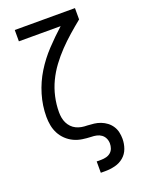

<svg xmlns="http://www.w3.org/2000/svg" viewBox="-173 -817 846 1115"><g transform="rotate(-20 250.0 -260.0)"><path d="M250 215V145H279Q294 145 309.5 141Q325 137 336.5 127Q348 117 353 102.5Q358 88 358 73Q358 56 351 41Q344 26 331 16.5Q318 7 301.5 3.5Q285 0 269 0Q242 -1 215 -5Q188 -9 163.5 -20.5Q139 -32 119 -51Q99 -70 86.5 -94Q74 -118 69 -144.5Q64 -171 64 -198Q64 -267 84 -334Q104 -401 140 -459.5Q176 -518 223.5 -568.5Q271 -619 322 -665H64V-735H436V-665Q399 -635 363 -603.5Q327 -572 294 -537.5Q261 -503 232.5 -464.5Q204 -426 183.5 -383Q163 -340 152.5 -293Q142 -246 142 -198Q142 -181 145 -164Q148 -147 155.5 -131.5Q163 -116 175 -103.5Q187 -91 202.5 -83.5Q218 -76 235 -73Q252 -70 269 -70H270Q291 -69 311.5 -66.5Q332 -64 351.5 -56.5Q371 -49 387.5 -36.5Q404 -24 415.5 -6.5Q427 11 431.5 31.5Q436 52 436 72Q436 103 425.5 132Q415 161 392 180.5Q369 200 339 207.5Q309 215 279 215Z"/></g></svg>

Font: Iosevka NFM
Style: Regular
Weight: 400
Monospace: yes
Designer: Belleve Invis
Foundry: Belleve Invis
Version: Version 29.0.4; ttfautohint (v1.8.4);Nerd Fonts 3.3.0